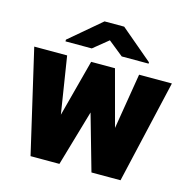

<svg xmlns="http://www.w3.org/2000/svg" viewBox="-108 -845 940 950"><g transform="rotate(15 362.0 -369.5)"><path d="M299.8 -528.3H409.2L372.6 -322.8L278.8 0H191.4L204.6 -168ZM232.9 -172.4 236.8 0H130.9L8.3 -528.3H176.8ZM545.4 -528.3H713.4L591.8 0H485.4L488.3 -181.2ZM518.6 -168 531.2 0H442.9L351.6 -321.3L315.9 -528.3H421.9ZM576.7 -600.1V-593.3H439L361.8 -655.3L285.6 -593.3H150.9V-602.1L312 -738.8H412.6Z"/></g></svg>

Font: Heebo Black
Style: Regular
Weight: 900
Designer: Oded Ezer
Foundry: Ezer Type House
Version: Version 3.100